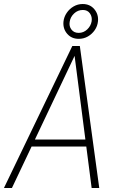

<svg xmlns="http://www.w3.org/2000/svg" viewBox="-49 -941 590 961"><path d="M333.5 -680.7 10.7 0H-29.3L313 -710.9H343.3ZM409.7 0 321.8 -681.2 322.8 -710.9H350.6L447.8 0ZM403.3 -242.7 397.5 -207.5H95.2L101.1 -242.7ZM268.6 -832Q271 -856 284.7 -876.2Q298.3 -896.5 319.3 -908.7Q340.3 -920.9 364.7 -920.9Q401.4 -920.9 423.1 -895Q444.8 -869.1 441.4 -834.5Q439 -810.1 425.3 -790.3Q411.6 -770.5 390.9 -758.5Q370.1 -746.6 345.2 -746.6Q309.1 -746.6 287.4 -771.7Q265.6 -796.9 268.6 -832ZM299.8 -832Q295.9 -809.6 308.6 -793Q321.3 -776.4 344.7 -776.4Q369.1 -776.4 387.5 -793.7Q405.8 -811 409.7 -834.5Q413.1 -856.9 401.1 -874Q389.2 -891.1 365.7 -891.1Q340.3 -891.1 321.8 -873.5Q303.2 -856 299.8 -832Z"/></svg>

Font: Roboto Condensed ExtraLight
Style: Italic
Weight: 250
Italic angle: -12°
Designer: Christian Robertson
Foundry: Google
Version: Version 3.008; 2023